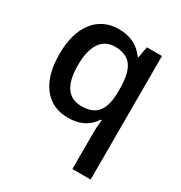

<svg xmlns="http://www.w3.org/2000/svg" viewBox="-183 -680 989 1050"><g transform="rotate(30 311.5 -155.0)"><path d="M295.9 -82Q368.2 -82 399.7 -123.8Q431.2 -165.5 431.2 -250V-268.1Q431.2 -368.2 398.7 -412.1Q366.2 -456.1 293.9 -456.1Q232.4 -456.1 200.2 -407.2Q168 -358.4 168 -267.1Q168 -82 295.9 -82ZM263.2 9.8Q163.1 9.8 106.4 -63.7Q49.8 -137.2 49.8 -269Q49.8 -400.9 107.4 -475.3Q165 -549.8 266.1 -549.8Q316.9 -549.8 357.2 -531Q397.5 -512.2 429.2 -469.2H433.1L445.8 -540H541V240.2H425.8V11.2Q425.8 -10.3 427.7 -34.2Q429.7 -58.1 431.2 -70.8H424.8Q374 9.8 263.2 9.8Z"/></g></svg>

Font: Open Sans Semibold
Style: Regular
Weight: 600
Foundry: Ascender Corporation
Version: Version 1.10